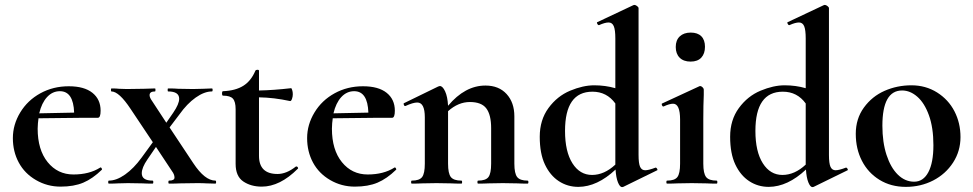

<svg xmlns="http://www.w3.org/2000/svg" viewBox="-20 -745 3949 779"><path d="M223.1 -375Q192.9 -375 170.9 -351.1Q148.9 -327.1 139.2 -285.2L280.8 -288.1Q277.8 -375 223.1 -375ZM388.2 -295.9Q388.2 -267.1 377 -267.1H315.9L136.2 -265.1Q133.3 -246.1 132.8 -223.1Q132.8 -137.2 173.3 -87.2Q213.9 -37.1 278.1 -37.1Q342.3 -37.1 386.2 -64.9L388.2 -65.9Q390.1 -65.9 392.6 -62Q395 -58.1 393.1 -56.2Q356 -20 317.9 -3.9Q279.8 12.2 225.8 12.2Q171.9 12.2 126 -14.4Q80.1 -41 56.2 -85.4Q32.2 -129.9 32.2 -184.6Q32.2 -239.3 62 -288.6Q91.8 -337.9 143.8 -366.5Q195.8 -395 258.8 -395Q321.8 -395 355 -368.4Q388.2 -341.8 388.2 -295.9Z M854 0 817.9 -1Q804.7 -2 780.8 -2L710 -1Q693.8 0 666 0Q663.1 0 663.1 -6.1Q663.1 -12.2 666 -12.2Q688 -12.2 688 -24.7Q688 -37.1 677.7 -50.8L612.8 -148.9L578.1 -98.1Q555.2 -64.9 555.2 -42Q555.2 -12.2 599.1 -12.2Q602.1 -12.2 602.1 -6.1Q602.1 0 599.1 0Q572.3 0 559.1 -1L499 -2L458 -1Q446.8 0 421.9 0Q418.9 0 418.9 -6.1Q418.9 -12.2 421.9 -12.2Q452.6 -12.2 487.8 -37.1Q522.9 -62 554.2 -105L600.1 -168L509.8 -303.2Q462.9 -374 432.1 -374Q430.2 -374 430.2 -380.1Q430.2 -386.2 432.1 -386.2Q453.1 -386.2 462.9 -384.8L494.1 -383.8L564 -384.8Q580.1 -385.7 608.9 -386.2Q610.8 -386.2 610.8 -380.1Q610.8 -374 608.9 -374Q586.9 -374 586.9 -358.9Q586.9 -349.1 597.2 -335L654.8 -247.1L683.1 -288.1Q707 -323.2 707 -344.2Q707 -374 662.1 -374Q660.2 -374 660.2 -380.1Q660.2 -386.2 662.1 -386.2Q689 -386.2 703.1 -384.8L763.2 -383.8L804.2 -384.8Q815.4 -385.7 839.8 -386.2Q842.8 -386.2 842.8 -380.1Q842.8 -374 839.8 -374Q809.1 -374 773.9 -349.1Q738.8 -324.2 708 -280.8L668 -228L764.2 -83Q811 -12.2 854 -12.2Q856.9 -12.2 856.9 -6.1Q856.9 0 854 0Z M1030.8 -112.8Q1030.8 -39.1 1106 -39.1Q1142.1 -39.1 1179.7 -68.8L1182.1 -69.8Q1186 -69.8 1188.5 -65.9Q1190.9 -62 1188 -60.1Q1115.7 12.2 1042 12.2Q998 12.2 967 -8.8Q936 -29.8 936 -80.1V-301.8Q936 -332.5 925 -344.7Q914.1 -356.9 884.8 -356.9Q880.9 -356.9 880.9 -366Q880.9 -375 884.8 -375Q935.5 -377 967.3 -397Q999 -417 1016.1 -458Q1018.1 -461.9 1024.4 -461.9Q1030.8 -461.9 1030.8 -458V-377.9Q1088.9 -378.9 1161.1 -387.2Q1163.1 -387.2 1165.5 -379.6Q1168 -372.1 1168 -362.5Q1168 -353 1164.6 -343.5Q1161.1 -334 1156.7 -335Q1091.8 -349.1 1030.8 -350.1Z M1417 -375Q1386.7 -375 1364.7 -351.1Q1342.8 -327.1 1333 -285.2L1474.6 -288.1Q1471.7 -375 1417 -375ZM1582 -295.9Q1582 -267.1 1570.8 -267.1H1509.8L1330.1 -265.1Q1327.1 -246.1 1326.7 -223.1Q1326.7 -137.2 1367.2 -87.2Q1407.7 -37.1 1471.9 -37.1Q1536.1 -37.1 1580.1 -64.9L1582 -65.9Q1584 -65.9 1586.4 -62Q1588.9 -58.1 1586.9 -56.2Q1549.8 -20 1511.7 -3.9Q1473.6 12.2 1419.7 12.2Q1365.7 12.2 1319.8 -14.4Q1273.9 -41 1250 -85.4Q1226.1 -129.9 1226.1 -184.6Q1226.1 -239.3 1255.9 -288.6Q1285.6 -337.9 1337.6 -366.5Q1389.6 -395 1452.6 -395Q1515.6 -395 1548.8 -368.4Q1582 -341.8 1582 -295.9Z M1703.6 -269Q1703.6 -329.1 1672.9 -329.1Q1655.8 -329.1 1625 -314.9H1623Q1620.1 -314.9 1618.4 -320.1Q1616.7 -325.2 1618.7 -326.2L1757.8 -394Q1763.7 -396 1764.6 -396Q1775.9 -396 1785.9 -374.5Q1795.9 -353 1797.9 -315.9Q1866.7 -397.9 1949.7 -397.9Q2003.9 -397.9 2035.4 -363.5Q2066.9 -329.1 2066.9 -272.9V-81.1Q2066.9 -41 2078.4 -26.6Q2089.8 -12.2 2120.6 -12.2Q2124 -12.2 2124 -6.1Q2124 0 2120.6 0Q2094.7 0 2079.6 -1L2020 -2L1961.9 -1Q1945.8 0 1919.9 0Q1917 0 1917 -6.1Q1917 -12.2 1919.9 -12.2Q1950.7 -12.2 1961.7 -26.6Q1972.7 -41 1972.7 -81.1V-225.1Q1972.7 -279.3 1953.1 -305.2Q1933.6 -331.1 1886.5 -331.1Q1839.4 -331.1 1797.9 -293.9V-81.1Q1797.9 -41 1809.3 -26.6Q1820.8 -12.2 1852.1 -12.2Q1855 -12.2 1855 -6.1Q1855 0 1852.1 0Q1826.2 0 1811 -1L1751 -2L1691.9 -1Q1676.8 0 1650.9 0Q1647.9 0 1647.9 -6.1Q1647.9 -12.2 1650.9 -12.2Q1681.6 -12.2 1692.6 -26.6Q1703.6 -41 1703.6 -81.1Z M2383.8 -373Q2272.5 -373 2272.5 -213.9Q2272.5 -129.9 2302.5 -82.5Q2332.5 -35.2 2382.1 -35.2Q2431.6 -35.2 2476.6 -77.1V-325.2Q2441.9 -373 2383.8 -373ZM2640.6 -64.9Q2643.6 -64.9 2646.2 -60.1Q2648.9 -55.2 2646.5 -54.2L2508.8 13.2L2503.9 14.2Q2495.1 14.2 2487.3 -4.9Q2479.5 -23.9 2477.5 -57.1Q2403.3 12.7 2326.7 13.2Q2282.7 13.2 2247.3 -10Q2211.9 -33.2 2190.9 -77.6Q2169.9 -122.1 2169.9 -190.2Q2169.9 -258.3 2205.3 -306.6Q2240.7 -355 2293.2 -377Q2345.7 -398.9 2390.9 -398.9Q2436 -398.9 2476.6 -387.2V-588.9Q2476.6 -624 2470.2 -638.9Q2463.9 -653.8 2449.2 -653.8Q2434.6 -653.8 2410.6 -643.1H2409.7Q2405.8 -643.1 2403.3 -648.4Q2400.9 -653.8 2402.8 -654.8L2549.8 -724.1L2553.7 -725.1Q2558.6 -725.1 2564.7 -720.5Q2570.8 -715.8 2570.8 -711.9V-116.2Q2570.8 -82 2577.1 -68.1Q2583.5 -54.2 2597.7 -54.2Q2611.8 -54.2 2639.6 -64.9Z M2739.3 -259.8Q2739.3 -324.2 2710.9 -324.2Q2696.3 -324.2 2672.4 -313H2671.4Q2667.5 -313 2665.5 -318.6Q2663.6 -324.2 2666.5 -325.2L2817.4 -395L2820.3 -396Q2825.2 -396 2830.3 -391.1Q2835.4 -386.2 2835.4 -381.8V-359.9Q2833.5 -319.8 2833.5 -262.2V-81.1Q2833.5 -41 2845 -26.6Q2856.4 -12.2 2887.7 -12.2Q2890.6 -12.2 2890.6 -6.1Q2890.6 0 2887.7 0Q2861.8 0 2846.7 -1L2786.6 -2L2727.5 -1Q2712.4 0 2686.5 0Q2683.6 0 2683.6 -6.1Q2683.6 -12.2 2686.5 -12.2Q2717.3 -12.2 2728.3 -26.6Q2739.3 -41 2739.3 -81.1ZM2737.5 -511Q2721.7 -526.9 2721.7 -554.4Q2721.7 -582 2738 -597.4Q2754.4 -612.8 2782.5 -612.8Q2810.5 -612.8 2825.4 -597.9Q2840.3 -583 2840.3 -555.2Q2840.3 -527.3 2825.4 -511.2Q2810.5 -495.1 2782 -495.1Q2753.4 -495.1 2737.5 -511Z M3156.2 -373Q3044.9 -373 3044.9 -213.9Q3044.9 -129.9 3075 -82.5Q3105 -35.2 3154.5 -35.2Q3204.1 -35.2 3249 -77.1V-325.2Q3214.4 -373 3156.2 -373ZM3413.1 -64.9Q3416 -64.9 3418.7 -60.1Q3421.4 -55.2 3418.9 -54.2L3281.2 13.2L3276.4 14.2Q3267.6 14.2 3259.8 -4.9Q3252 -23.9 3250 -57.1Q3175.8 12.7 3099.1 13.2Q3055.2 13.2 3019.8 -10Q2984.4 -33.2 2963.4 -77.6Q2942.4 -122.1 2942.4 -190.2Q2942.4 -258.3 2977.8 -306.6Q3013.2 -355 3065.7 -377Q3118.2 -398.9 3163.3 -398.9Q3208.5 -398.9 3249 -387.2V-588.9Q3249 -624 3242.7 -638.9Q3236.3 -653.8 3221.7 -653.8Q3207 -653.8 3183.1 -643.1H3182.1Q3178.2 -643.1 3175.8 -648.4Q3173.3 -653.8 3175.3 -654.8L3322.3 -724.1L3326.2 -725.1Q3331.1 -725.1 3337.2 -720.5Q3343.3 -715.8 3343.3 -711.9V-116.2Q3343.3 -82 3349.6 -68.1Q3356 -54.2 3370.1 -54.2Q3384.3 -54.2 3412.1 -64.9Z M3640.1 -377.9Q3560.1 -377.9 3560.1 -234.9Q3560.1 -168 3576.9 -116.5Q3593.8 -64.9 3622.8 -36.4Q3651.9 -7.8 3689 -7.8Q3726.1 -7.8 3746.6 -46.4Q3767.1 -85 3767.1 -156Q3767.1 -227.1 3749 -277.1Q3731 -327.1 3701.9 -352.5Q3672.9 -377.9 3640.1 -377.9ZM3477.1 -92.5Q3452.1 -141.1 3452.1 -202.1Q3452.1 -263.2 3485.1 -308.6Q3518.1 -354 3569.1 -376.5Q3620.1 -398.9 3678 -398.9Q3735.8 -398.9 3782 -369.9Q3828.1 -340.8 3852.5 -293.5Q3877 -246.1 3877 -189Q3877 -131.8 3846.9 -85.4Q3816.9 -39.1 3766.4 -12.9Q3715.8 13.2 3655.3 13.2Q3594.7 13.2 3548.3 -15.4Q3502 -43.9 3477.1 -92.5Z"/></svg>

Font: Cormorant-Bold
Style: Bold
Weight: 700
Designer: Christian Thalmann (Catharsis Fonts)
Version: Version 3.000